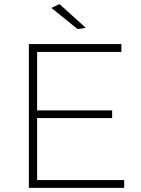

<svg xmlns="http://www.w3.org/2000/svg" viewBox="-20 -914 686 934"><path d="M584 0H120.5V-699.5H570.5V-661.5H160.5V-377H525.5V-339.5H160.5V-38H584ZM357.5 -772.5 230 -875.5 269.5 -894 397.5 -778.5Z"/></svg>

Font: Argentum Novus ExtraLight
Style: Regular
Weight: 250
Designer: Julieta Ulanovsky (font) & Cristiano Sobral (main changes)
Foundry: Julieta Ulanovsky (font) & Cristiano Sobral (main changes)
Version: Version 3.00;November 27, 2020;FontCreator 13.0.0.2655 64-bi